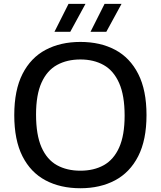

<svg xmlns="http://www.w3.org/2000/svg" viewBox="-20 -967 834 996"><path d="M397 9.5Q293.5 9.5 216.2 -31.5Q139 -72.5 96.5 -156.5Q54 -240.5 54 -370Q54 -499.5 96.8 -583.5Q139.5 -667.5 216.8 -708.5Q294 -749.5 397 -749.5Q500.5 -749.5 577.5 -708.5Q654.5 -667.5 697.2 -583.2Q740 -499 740 -370Q740 -241 697 -156.8Q654 -72.5 576.8 -31.5Q499.5 9.5 397 9.5ZM397 -81.5Q467 -81.5 518.5 -110.2Q570 -139 598.2 -202Q626.5 -265 626.5 -367Q626.5 -472 598 -536.2Q569.5 -600.5 518 -629.5Q466.5 -658.5 397 -658.5Q327.5 -658.5 275.8 -630Q224 -601.5 195.5 -538.5Q167 -475.5 167 -373Q167 -267.5 195.2 -203.2Q223.5 -139 275.2 -110.2Q327 -81.5 397 -81.5ZM449.5 -802 522.5 -947H610.5L531.5 -802ZM262.5 -802 335.5 -947H423.5L344.5 -802Z"/></svg>

Font: Encode Sans SemiExpanded SemiExpanded Medium
Style: Regular
Weight: 500
Width: 6
Designer: Multiple Designers
Foundry: Impallari Type
Version: Version 3.000; ttfautohint (v1.8.3) -l 8 -r 50 -G 200 -x 14 